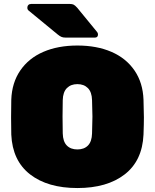

<svg xmlns="http://www.w3.org/2000/svg" viewBox="-20 -940 782 970"><path d="M371 10Q221 10 132 -59Q43 -128 37 -260Q36 -287 36 -347Q36 -408 37 -436Q40 -522 82.5 -584Q125 -646 199 -678Q273 -710 371 -710Q469 -710 543 -678Q617 -646 659.5 -584Q702 -522 705 -436Q707 -380 707 -347Q707 -314 705 -260Q699 -128 610 -59Q521 10 371 10ZM445 -266Q447 -324 447 -351Q447 -380 445 -434Q444 -475 424 -495Q404 -515 371 -515Q338 -515 318 -495Q298 -475 297 -434Q296 -407 296 -351Q296 -295 297 -266Q298 -225 317.5 -205Q337 -185 371 -185Q405 -185 424.5 -205Q444 -225 445 -266ZM475 -766Q475 -750 459 -750H312Q298 -750 289.5 -754Q281 -758 270 -767L123 -888Q118 -893 118 -900Q118 -909 123 -914.5Q128 -920 137 -920H333Q345 -920 352 -916.5Q359 -913 370 -901L470 -779Q475 -774 475 -766Z"/></svg>

Font: Rubik
Style: Regular
Weight: 900
Designer: Hubert & Fischer
Foundry: Hubert & Fischer
Version: Version 1.100